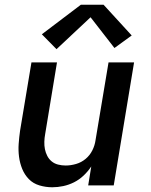

<svg xmlns="http://www.w3.org/2000/svg" viewBox="-20 -784 640 812"><path d="M201 8Q173 8 146.5 0Q120 -8 102 -26.5Q84 -45 74 -69.5Q64 -94 60.5 -121Q57 -148 59 -176Q61 -204 65 -232L113 -520H221L171 -217Q168 -201 167.5 -184.5Q167 -168 170 -153Q173 -138 180 -124.5Q187 -111 198.5 -101.5Q210 -92 225.5 -88Q241 -84 258 -84Q279 -84 301.5 -90.5Q324 -97 342 -112Q360 -127 370.5 -148Q381 -169 384 -191L439 -520H547L461 0H353L366 -80Q352 -59 333.5 -41.5Q315 -24 293 -13Q271 -2 247.5 3Q224 8 201 8ZM219 -576 157 -639 322 -764H418L537 -634L464 -581L363 -711Z"/></svg>

Font: Iosevka SS04 Semibold Extended
Style: Italic
Weight: 600
Width: 7
Italic angle: -9°
Monospace: yes
Designer: Belleve Invis
Foundry: Belleve Invis
Version: Version 19.0.0; ttfautohint (v1.8.4)